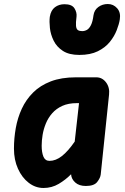

<svg xmlns="http://www.w3.org/2000/svg" viewBox="-20 -926 624 956"><path d="M196.5 10Q156.5 10 123 -15.8Q89.5 -41.5 69.5 -85.8Q49.5 -130 49.5 -186Q49.5 -237 58.5 -288Q67.5 -339 88.5 -384.5Q109.5 -430 144.8 -465.2Q180 -500.5 232.8 -520.8Q285.5 -541 358 -541H459.5Q489 -541 508 -515.8Q527 -490.5 523 -455L481.5 -57Q479.5 -40 464 -20Q448.5 0 407.5 0Q374 0 354.8 -17.2Q335.5 -34.5 334 -57.5V-58.5Q307 -31 272.5 -10.5Q238 10 196.5 10ZM226.5 -125Q257.5 -125 288 -148.8Q318.5 -172.5 352 -221L373.5 -412.5H363Q320.5 -412.5 290.2 -398.8Q260 -385 240 -362.2Q220 -339.5 208.5 -311.5Q197 -283.5 192.2 -254.8Q187.5 -226 187.5 -200.5Q187.5 -167 196.2 -146Q205 -125 226.5 -125ZM375 -652.5Q323.5 -652.5 292.8 -672.8Q262 -693 247 -723.8Q232 -754.5 228.5 -786.5Q225 -818.5 228 -842.5Q233.5 -875 253.5 -890Q273.5 -905 301 -905Q338 -905 350.8 -884.5Q363.5 -864 361 -843Q357 -812.5 358.5 -797Q360 -781.5 367.8 -776.2Q375.5 -771 389 -771Q401.5 -771 412.8 -777.2Q424 -783.5 432.8 -800.8Q441.5 -818 445.5 -850Q449.5 -876.5 469.8 -891.2Q490 -906 517 -906Q544.5 -906 563.2 -885Q582 -864 576.5 -829.5Q573 -806 561.2 -775.8Q549.5 -745.5 526.8 -717.2Q504 -689 467 -670.8Q430 -652.5 375 -652.5Z"/></svg>

Font: Edu NSW ACT Hand Pre
Style: Regular
Weight: 400
Designer: Tina and Corey Anderson, Eben Sorkin, Mirko Velimirovic
Foundry: Sorkin Type Co.
Version: Version 2.000